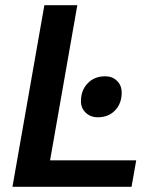

<svg xmlns="http://www.w3.org/2000/svg" viewBox="-20 -720 599 740"><path d="M151 -700H278L173 -102H505L487 0H28ZM292 -330Q292 -372 318 -399Q344 -426 385 -426Q413 -426 431 -408.5Q449 -391 449 -363Q449 -321 423.5 -294.5Q398 -268 357 -268Q329 -268 310.5 -285.5Q292 -303 292 -330Z"/></svg>

Font: Sarabun SemiBold
Style: Italic
Weight: 600
Italic angle: -10°
Designer: Suppakit Chalermlarp | Katatrad Co.,Ltd.
Foundry: Cadson Demak Co.,Ltd.
Version: Version 1.000; ttfautohint (v1.6)